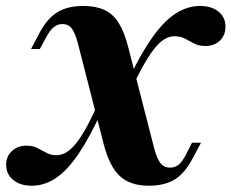

<svg xmlns="http://www.w3.org/2000/svg" viewBox="-30 -602 764 634"><path d="M462.1 11.3Q400.8 11.3 366.5 -19.8Q332.3 -50.8 312.9 -124.2L226.6 -461.3Q217.7 -493.5 206.9 -508.1Q196 -522.6 175.8 -522.6Q160.5 -522.6 147.6 -512.5Q134.7 -502.4 121.8 -477.4L101.6 -440.3H72.6L99.2 -491.1Q125 -540.3 158.9 -561.3Q192.7 -582.3 245.2 -582.3Q286.3 -582.3 314.5 -569.4Q342.7 -556.5 361.7 -526.6Q380.6 -496.8 393.5 -446L479.8 -109.7Q489.5 -75.8 500.8 -62.1Q512.1 -48.4 530.6 -48.4Q547.6 -48.4 559.7 -58.1Q571.8 -67.7 584.7 -92.7L604 -130.6H633.9L606.5 -79.8Q580.6 -29.8 546.8 -9.3Q512.9 11.3 462.1 11.3ZM75 11.3Q37.1 11.3 13.7 -7.7Q-9.7 -26.6 -9.7 -58.1Q-9.7 -85.5 9.3 -103.2Q28.2 -121 57.3 -121Q78.2 -121 93.5 -113.3Q108.9 -105.6 123 -97.6Q137.1 -89.5 155.6 -89.5Q179 -89.5 200.4 -106.9Q221.8 -124.2 246.4 -165.7Q271 -207.3 301.6 -277.4L308.9 -241.9Q268.5 -152.4 231 -96.4Q193.5 -40.3 155.2 -14.5Q116.9 11.3 75 11.3ZM404.8 -310.5 397.6 -346Q437.9 -429.8 475.4 -481.9Q512.9 -533.9 551.2 -558.1Q589.5 -582.3 630.6 -582.3Q668.5 -582.3 691.5 -563.7Q714.5 -545.2 714.5 -513.7Q714.5 -485.5 696 -467.7Q677.4 -450 648.4 -450Q626.6 -450 610.9 -458.5Q595.2 -466.9 580.6 -474.6Q566.1 -482.3 546 -482.3Q524.2 -482.3 503.6 -466.1Q483.1 -450 459.3 -412.5Q435.5 -375 404.8 -310.5Z"/></svg>

Font: Playfair 5pt SemiExpanded Light Black
Style: Italic
Weight: 900
Italic angle: -15.6°
Version: Version 2.001;gftools[0.9.30]